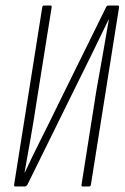

<svg xmlns="http://www.w3.org/2000/svg" viewBox="-20 -675 451 695"><path d="M36 0Q30 0 31 -6L133 -649Q134 -655 140 -655H162Q168 -655 167 -649L112 -304Q103 -243 91.5 -178.5Q80 -114 69 -51H70Q99 -113 130 -174.5Q161 -236 191 -298L364 -649Q366 -653 368 -654Q370 -655 374 -655H406Q412 -655 411 -649L309 -6Q308 0 302 0H280Q274 0 275 -6L329 -348Q340 -409 351.5 -474.5Q363 -540 374 -604H373Q343 -542 312.5 -479.5Q282 -417 251 -355L79 -6Q77 -3 74.5 -1.5Q72 0 69 0Z"/></svg>

Font: Sofia Sans Extra Condensed ExtraLight
Style: Italic
Weight: 250
Italic angle: -9°
Version: Version 4.100